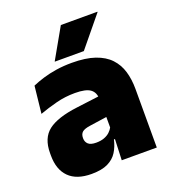

<svg xmlns="http://www.w3.org/2000/svg" viewBox="-129 -785 796 893"><g transform="rotate(-20 269.0 -338.0)"><path d="M325 0 330 -126 326.5 -130.5V-283.5L325 -301.5Q325 -336 302.8 -352.2Q280.5 -368.5 227 -368.5Q178.5 -368.5 133.8 -357Q89 -345.5 48 -330.5L62.5 -465Q87.5 -476 118 -485.2Q148.5 -494.5 184.5 -500Q220.5 -505.5 261 -505.5Q329.5 -505.5 375.2 -489.8Q421 -474 448 -445.2Q475 -416.5 486.8 -377Q498.5 -337.5 498.5 -290V0ZM172.5 12Q98.5 12 60.8 -25.8Q23 -63.5 23 -133V-145.5Q23 -219.5 68.2 -254.5Q113.5 -289.5 213 -302L338.5 -318L349 -217L242.5 -201.5Q213.5 -197.5 202.2 -187.8Q191 -178 191 -159V-157Q191 -139.5 202.8 -128.5Q214.5 -117.5 242 -117.5Q265 -117.5 281.8 -123.8Q298.5 -130 309.8 -140.5Q321 -151 327.5 -163.5L352.5 -103.5H324Q316.5 -70 300.2 -44Q284 -18 253.5 -3Q223 12 172.5 12ZM274 -688H455V-686L333 -537.5H189.5V-539Z"/></g></svg>

Font: Anek Telugu Medium ExtraBold
Style: Regular
Weight: 800
Version: Version 1.003